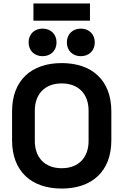

<svg xmlns="http://www.w3.org/2000/svg" viewBox="-20 -1080 716 1114"><path d="M338 14C514 14 626 -86 626 -266V-434C626 -614 514 -714 338 -714C162 -714 50 -614 50 -434V-266C50 -86 162 14 338 14ZM146 -834C146 -785 181 -754 227 -754C273 -754 308 -785 308 -834C308 -883 273 -914 227 -914C181 -914 146 -883 146 -834ZM174 -960H502V-1060H174ZM182 -262V-438C182 -534 240 -596 338 -596C436 -596 494 -534 494 -438V-262C494 -166 436 -104 338 -104C240 -104 182 -166 182 -262ZM368 -834C368 -785 403 -754 449 -754C495 -754 530 -785 530 -834C530 -883 495 -914 449 -914C403 -914 368 -883 368 -834Z"/></svg>

Font: Meta Space
Style: Bold
Weight: 700
Designer: Meta Pool / Florian Karsten
Foundry: Meta Pool / Florian Karsten
Version: Version 2.000;Glyphs 3.1.1 (3137)